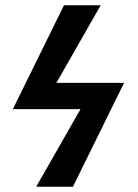

<svg xmlns="http://www.w3.org/2000/svg" viewBox="-20 -712 525 732"><path d="M258 0 453 -396H195L364 -692H224L29 -296H287L118 0Z"/></svg>

Font: XITS
Style: Bold
Weight: 700
Designer: MicroPress Inc., with final additions and corrections provided by Coen Hoffman, Elsevier (retired)
Version: Version 1.107